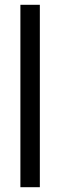

<svg xmlns="http://www.w3.org/2000/svg" viewBox="-20 -780 250 800"><path d="M146 0H65V-760H146Z"/></svg>

Font: Noto Sans Khmer UI ExtraCondensed
Style: Regular
Weight: 400
Width: 2
Designer: Danh Hong and the Monotype Design Team
Foundry: Monotype Imaging Inc.
Version: Version 2.002; ttfautohint (v1.8.4.7-5d5b)